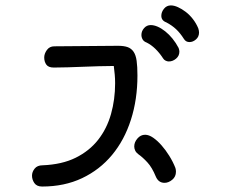

<svg xmlns="http://www.w3.org/2000/svg" viewBox="-20 -683 845 706"><path d="M177.7 -434.6Q158.2 -434.6 150.4 -445.3Q142.6 -456.1 142.6 -471.7Q142.6 -485.4 152.3 -499Q162.1 -512.7 179.7 -512.7L414.1 -514.6Q435.5 -514.6 449.2 -509.8Q462.9 -504.9 471.2 -492.7Q479.5 -480.5 482.4 -459.5Q485.4 -438.5 485.4 -405.3Q485.4 -317.4 461.4 -242.7Q437.5 -168 392.1 -113.3Q346.7 -58.6 281.7 -27.8Q216.8 2.9 134.8 2.9Q115.2 2.9 106.4 -9.8Q97.7 -22.5 97.7 -37.1Q97.7 -50.8 107.4 -63Q117.2 -75.2 136.7 -75.2Q208 -78.1 258.3 -103Q308.6 -127.9 340.8 -168.9Q373 -210 388.2 -263.7Q403.3 -317.4 403.3 -377Q403.3 -393.6 401.9 -408.7Q400.4 -423.8 398.4 -440.4Q372.1 -440.4 343.3 -439.5Q314.5 -438.5 285.6 -437.5Q256.8 -436.5 229 -435.5Q201.2 -434.6 177.7 -434.6ZM488.3 -116.2Q480.5 -122.1 477.1 -129.4Q473.6 -136.7 473.6 -144.5Q473.6 -160.2 485.4 -173.8Q497.1 -187.5 513.7 -187.5Q527.3 -187.5 543 -176.8Q558.6 -166 573.7 -148.9Q588.9 -131.8 602.5 -109.9Q616.2 -87.9 625 -65.4Q626 -61.5 626.5 -58.6Q627 -55.7 627 -51.8Q627 -33.2 613.3 -22Q599.6 -10.7 585 -10.7Q562.5 -10.7 552.7 -34.2Q539.1 -67.4 522 -85.9Q504.9 -104.5 488.3 -116.2ZM519.5 -526.4Q508.8 -530.3 504.4 -538.1Q500 -545.9 500 -554.7Q500 -568.4 509.8 -579.6Q519.5 -590.8 534.2 -590.8Q545.9 -590.8 559.6 -585Q573.2 -579.1 587.4 -567.9Q601.6 -556.6 614.3 -541Q627 -525.4 636.7 -506.8Q639.6 -499 639.6 -493.2Q639.6 -477.5 627.4 -467.3Q615.2 -457 600.6 -457Q594.7 -457 588.9 -460Q583 -462.9 580.1 -467.8Q552.7 -509.8 519.5 -526.4ZM591.8 -600.6Q573.2 -607.4 573.2 -625Q573.2 -638.7 583 -650.9Q592.8 -663.1 608.4 -663.1Q620.1 -663.1 634.3 -656.7Q648.4 -650.4 662.6 -639.6Q676.8 -628.9 689 -613.3Q701.2 -597.7 709 -579.1Q711.9 -570.3 711.9 -563.5Q711.9 -547.9 700.7 -538.1Q689.5 -528.3 676.8 -528.3Q663.1 -528.3 656.2 -540Q642.6 -561.5 627.4 -575.7Q612.3 -589.8 591.8 -600.6Z"/></svg>

Font: Gamja Flower
Style: Regular
Weight: 400
Designer: YoonDesign Inc.
Foundry: YoonDesign Inc.
Version: Version 3.00;build 20171102